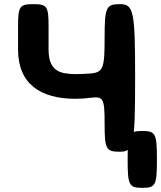

<svg xmlns="http://www.w3.org/2000/svg" viewBox="-20 -731 776 925"><path d="M344 -374C323 -374 304 -376 288 -379C235 -390 214 -428 214 -492V-602C214 -701 207 -711 141 -711C74 -711 67 -701 67 -602V-492C67 -325 177 -255 344 -255C369 -255 393 -257 417 -260C478 -267 484 -258 484 -135C484 -12 491 0 558 0C624 0 631 -33 631 -356C631 -678 624 -711 558 -711C491 -711 484 -696 484 -550C484 -403 478 -383 417 -377C394 -375 369 -374 344 -374ZM736 37C736 -87 730 -100 666 -100C601 -100 595 -87 595 37C595 161 601 174 666 174C730 174 736 161 736 37Z"/></svg>

Font: Asimov Print
Style: A
Weight: 500
Designer: Google
Version: Version 2.000980: 2014